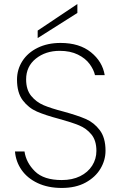

<svg xmlns="http://www.w3.org/2000/svg" viewBox="-20 -921 594 948"><path d="M285 7Q217 7 166 -17Q115 -41 86.5 -82Q58 -123 54 -173H101Q109 -118 152.5 -75Q196 -32 285 -32Q337 -32 375.5 -51Q414 -70 435 -103Q456 -136 456 -176Q456 -227 431.5 -257Q407 -287 370.5 -302Q334 -317 272 -334Q204 -352 162.5 -370Q121 -388 92.5 -425.5Q64 -463 64 -528Q64 -578 90.5 -619.5Q117 -661 166 -685Q215 -709 279 -709Q372 -709 429 -663Q486 -617 497 -550H449Q443 -577 422.5 -605Q402 -633 364.5 -651.5Q327 -670 275 -670Q205 -670 157 -631.5Q109 -593 109 -529Q109 -478 134 -447.5Q159 -417 195.5 -401.5Q232 -386 294 -370Q363 -351 403.5 -333.5Q444 -316 472.5 -278.5Q501 -241 501 -177Q501 -130 476 -88Q451 -46 402.5 -19.5Q354 7 285 7ZM362 -857 166 -733V-770L362 -901Z"/></svg>

Font: Fz Poppins ExtLt
Style: Regular
Weight: 200
Designer: Ninad Kale (Devanagari), Jonny Pinhorn (Latin)
Foundry: Indian Type Foundry
Version: Vit hóa bi Vntype.Com & FontZin.Com